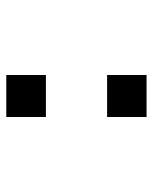

<svg xmlns="http://www.w3.org/2000/svg" viewBox="46 -588 508 640"><g transform="rotate(90 300.0 -268.0)"><path d="M230 -35H370V-167H230ZM230 -371H370V-502.5H230Z"/></g></svg>

Font: Kode
Style: Regular
Weight: 400
Monospace: yes
Designer: Isa Ozler
Foundry: Kadena LLC
Version: Version 1.000;gftools[0.9.28]